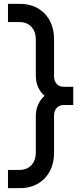

<svg xmlns="http://www.w3.org/2000/svg" viewBox="-20 -800 414 1000"><path d="M21.5 180V85H81.5Q120.5 85 143.5 60.2Q166.5 35.5 166.5 -5V-198Q166.5 -228 178.8 -255.5Q191 -283 212 -301Q191 -319 178.8 -346Q166.5 -373 166.5 -403V-595Q166.5 -635.5 143.5 -660.2Q120.5 -685 81.5 -685H21.5V-780H81.5Q163.5 -780 212.5 -729.2Q261.5 -678.5 261.5 -595V-403Q261.5 -378.5 275.2 -363.2Q289 -348 311.5 -348H361.5V-253H311.5Q289 -253 275.2 -238Q261.5 -223 261.5 -198V-5Q261.5 78 212.5 129Q163.5 180 81.5 180Z"/></svg>

Font: Mohave Medium
Style: Regular
Weight: 500
Designer: Gumpita Rahayu
Foundry: Tokotype
Version: Version 2.003